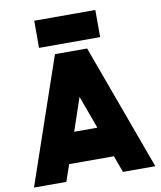

<svg xmlns="http://www.w3.org/2000/svg" viewBox="-96 -976 881 1052"><g transform="rotate(-10 344.5 -450.0)"><path d="M167 -749H507V-900H167ZM277 -263 339 -446 406 -263ZM219 -93H468L502 0H682L426 -700H247L7 0H187Z"/></g></svg>

Font: Unageo
Style: Black
Weight: 900
Designer: Richard Sepsi
Foundry: Richard Sepsi
Version: Version 2.000